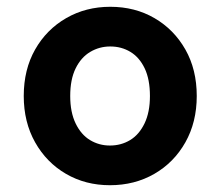

<svg xmlns="http://www.w3.org/2000/svg" viewBox="-20 -534 650 566"><path d="M304 12Q232 12 174.5 -21.5Q117 -55 83.5 -114.5Q50 -174 50 -251Q50 -329 83.5 -388Q117 -447 175 -480.5Q233 -514 305 -514Q378 -514 435.5 -480.5Q493 -447 526.5 -388Q560 -329 560 -251Q560 -174 526.5 -114.5Q493 -55 435 -21.5Q377 12 304 12ZM304 -105Q337 -105 363.5 -121Q390 -137 406 -170Q422 -203 422 -251Q422 -300 406.5 -332.5Q391 -365 364.5 -381Q338 -397 305 -397Q273 -397 246 -381Q219 -365 203 -332.5Q187 -300 187 -251Q187 -203 203 -170Q219 -137 245.5 -121Q272 -105 304 -105Z"/></svg>

Font: DM Sans 16pt
Style: Bold
Weight: 700
Version: Version 4.004;gftools[0.9.30]